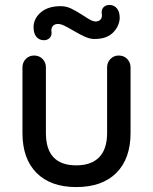

<svg xmlns="http://www.w3.org/2000/svg" viewBox="-20 -749 620 778"><path d="M509 -476V-210Q509 -106 451.5 -48.5Q394 9 289 9Q185 9 128 -48.5Q71 -106 71 -210V-476Q71 -496 84.5 -510Q98 -524 118 -524Q139 -524 152.5 -510Q166 -496 166 -476V-210Q166 -79 289 -79Q350 -79 382 -112Q414 -145 414 -210V-476Q414 -496 427.5 -510Q441 -524 461 -524Q482 -524 495.5 -510Q509 -496 509 -476ZM116 -644Q119 -678 148 -701Q177 -724 226 -724Q248 -724 268 -714.5Q288 -705 316 -687Q334 -675 346 -668.5Q358 -662 368 -662Q380 -662 387 -669.5Q394 -677 393 -690Q392 -693 392 -700Q392 -713 401 -721Q410 -729 423 -729Q443 -729 454.5 -714Q466 -699 465 -673Q462 -640 436.5 -615.5Q411 -591 363 -591Q345 -591 325.5 -599.5Q306 -608 277 -625Q255 -638 240.5 -645Q226 -652 215 -652Q203 -652 195.5 -645Q188 -638 188 -624Q189 -621 189 -616Q189 -602 180 -594Q171 -586 158 -586Q138 -586 126.5 -601Q115 -616 116 -644Z"/></svg>

Font: Quicksand Medium
Style: Regular
Weight: 500
Designer: Andrew Paglinawan
Foundry: Andrew Paglinawan
Version: Version 3.000